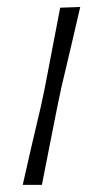

<svg xmlns="http://www.w3.org/2000/svg" viewBox="-20 -516 286 536"><path d="M43.5 0Q56 -56 68 -107.8Q80 -159.5 94.5 -220.5L105 -270.5Q117 -333.5 127.2 -386Q137.5 -438.5 148 -494.5L204 -496.5Q191 -440.5 178.5 -387Q166 -333.5 151 -270.5L140.5 -220.5Q128.5 -159.5 118.2 -107.8Q108 -56 97 0Z"/></svg>

Font: Commissioner Loud ExtraLight
Style: Italic
Weight: 200
Italic angle: -12°
Designer: Kostas Bartsokas
Foundry: Kostas Bartsokas
Version: Version 1.000; ttfautohint (v1.8.3)